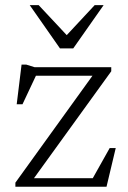

<svg xmlns="http://www.w3.org/2000/svg" viewBox="-20 -710 486 730"><path d="M38.5 0V-15.5L342 -436.5L360.5 -422H82.5L125.5 -441L65.5 -313.5H43.5L62 -464.5H79.5L111.5 -454.5H403V-439L98 -17L83 -32.5H348.5L323.5 -16L397 -147H420L385 0ZM243.5 -566H224L340 -690.5H374L258.5 -526H208L93 -690.5H127Z"/></svg>

Font: Newsreader Light
Style: Regular
Weight: 300
Designer: Hugues Gentile
Foundry: Production Type
Version: Version 1.003